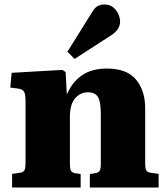

<svg xmlns="http://www.w3.org/2000/svg" viewBox="-20 -837 746 857"><path d="M34 0V-61L69 -66Q84 -68 89 -77Q94 -86 94 -113V-384Q94 -414 88 -426.5Q82 -439 59 -442L26 -446L32 -512L259 -525L273 -515L278 -420H281Q304 -473 347.5 -502Q391 -531 457 -531Q546 -531 587 -482Q628 -433 628 -353V-107Q628 -84 633.5 -75.5Q639 -67 658 -65L688 -61V0H381V-60L404 -64Q420 -66 425 -75Q430 -84 430 -106V-326Q430 -384 417 -404.5Q404 -425 372 -425Q339 -425 315.5 -398.5Q292 -372 292 -314V-108Q292 -85 296 -76Q300 -67 315 -64L340 -60V0ZM313 -574 281 -606 390 -781Q403 -803 416 -810Q429 -817 445 -817Q470 -817 485.5 -804Q501 -791 508.5 -773.5Q516 -756 516 -741Q516 -704 474 -678Z"/></svg>

Font: Literata 36pt ExtraBold
Style: Regular
Weight: 800
Designer: Latin by Veronika Burian and Jose Scaglione. Greek by Irene Vlachou. Cyrillic by Vera Evstafieva.
Foundry: TypeTogether
Version: Version 3.002